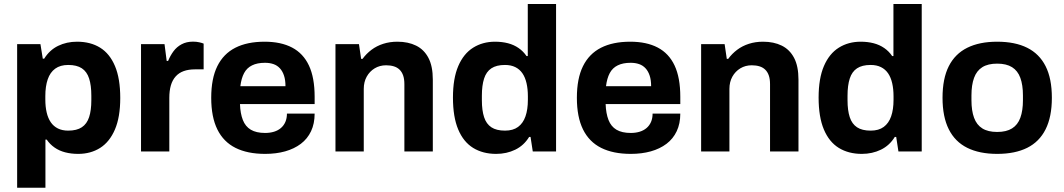

<svg xmlns="http://www.w3.org/2000/svg" viewBox="-20 -743 5219 942"><path d="M64.1 178.2V-526.4H178.4L189.9 -455.3H196.9Q223.4 -497.7 265.1 -518Q306.9 -538.4 357.9 -538.4Q424 -538.4 471.3 -509.1Q518.5 -479.8 544.2 -418.7Q570 -357.6 570 -262.2Q570 -168.7 543.9 -107.7Q517.7 -46.7 471.3 -17.3Q424.8 12 363.4 12Q329.1 12 299.9 4.4Q270.7 -3.1 247.9 -19Q225.1 -34.8 209.1 -58.2H202.9V178.2ZM314.7 -102.1Q356.7 -102.1 381.5 -118.7Q406.4 -135.2 417.2 -168.3Q428.1 -201.5 428.1 -251.3V-273.8Q428.1 -324.3 417.2 -357.9Q406.4 -391.5 381.5 -407.9Q356.7 -424.3 314.7 -424.3Q275.9 -424.3 250.9 -406.2Q225.9 -388 214.2 -353.9Q202.4 -319.8 202.4 -271.6V-255Q202.4 -219.5 209 -191.2Q215.6 -162.9 229.2 -143.1Q242.8 -123.3 264.1 -112.7Q285.4 -102.1 314.7 -102.1Z M671.9 0V-526.4H787.2L797.8 -444.1H804.8Q815.5 -470.2 831.3 -491.6Q847.1 -513 871 -525.8Q894.8 -538.7 927.2 -538.7Q944 -538.7 958.1 -535.4Q972.1 -532.2 979.1 -529V-402.7H936.3Q905 -402.7 881.4 -394.2Q857.7 -385.7 841.9 -368Q826 -350.3 818.3 -324.1Q810.7 -297.9 810.7 -263.2V0Z M1280.7 12Q1194.3 12 1135.4 -17.5Q1076.5 -47 1046.4 -108Q1016.3 -169 1016.3 -263.2Q1016.3 -357.8 1046.3 -418.4Q1076.3 -479 1134.5 -508.7Q1192.8 -538.4 1278.1 -538.4Q1358.3 -538.4 1413 -509.7Q1467.8 -481 1495.7 -421.6Q1523.7 -362.1 1523.7 -267.9V-232.3H1157.4Q1159 -186.2 1171.5 -154.3Q1183.9 -122.4 1210.5 -106.6Q1237.2 -90.7 1280.7 -90.7Q1304.5 -90.7 1324.2 -96.7Q1343.9 -102.7 1358.1 -114.8Q1372.3 -126.9 1380.1 -144.8Q1387.8 -162.7 1387.8 -185.7H1523.7Q1523.7 -136.4 1506.1 -99.2Q1488.5 -62 1456 -37.4Q1423.5 -12.9 1379 -0.4Q1334.5 12 1280.7 12ZM1159.2 -320.1H1380.6Q1380.6 -350.5 1373.4 -372.1Q1366.3 -393.7 1353.2 -407.9Q1340.1 -422.1 1321.7 -428.5Q1303.2 -434.9 1279.9 -434.9Q1242.2 -434.9 1216.7 -422.3Q1191.1 -409.8 1177.6 -384.4Q1164 -359 1159.2 -320.1Z M1625.9 0V-526.4H1741.2L1751.8 -454.3H1758.8Q1777.5 -479.8 1802.7 -498.7Q1828 -517.7 1860 -528Q1892.1 -538.4 1929.7 -538.4Q1982.5 -538.4 2021.4 -519.2Q2060.4 -500 2081.9 -459.2Q2103.5 -418.3 2103.5 -352.2V0H1964V-329.7Q1964 -355.3 1957.9 -372.8Q1951.8 -390.2 1940.3 -401.3Q1928.8 -412.5 1912 -417.6Q1895.2 -422.7 1874.3 -422.7Q1843 -422.7 1818.2 -407.7Q1793.5 -392.7 1779.1 -366.8Q1764.7 -340.8 1764.7 -306.9V0Z M2414.4 12Q2349.1 12 2301.4 -17.3Q2253.8 -46.7 2228.1 -107.8Q2202.3 -168.9 2202.3 -264.2Q2202.3 -358.6 2228.5 -419.2Q2254.6 -479.8 2301.4 -509.1Q2348.3 -538.4 2408.9 -538.4Q2443.2 -538.4 2472.4 -530.8Q2501.7 -523.1 2524.5 -507.2Q2547.4 -491.4 2563.2 -468H2569.4V-723.4H2708.2V0H2593.9L2583 -71.1H2576Q2550.4 -29.2 2508 -8.6Q2465.6 12 2414.4 12ZM2457.6 -102.1Q2497.2 -102.1 2521.8 -120.3Q2546.4 -138.4 2558.1 -172.1Q2569.9 -205.8 2569.9 -253.3V-270.6Q2569.9 -306.1 2563.3 -334.8Q2556.7 -363.6 2543.1 -383.4Q2529.5 -403.2 2508.2 -413.7Q2486.9 -424.3 2457.6 -424.3Q2415.7 -424.3 2390.8 -407.8Q2365.9 -391.3 2355.1 -357.7Q2344.2 -324.1 2344.2 -273.6V-251.1Q2344.2 -201.3 2355.1 -168.1Q2365.9 -135 2390.8 -118.5Q2415.7 -102.1 2457.6 -102.1Z M3074.7 12Q2988.3 12 2929.4 -17.5Q2870.5 -47 2840.4 -108Q2810.3 -169 2810.3 -263.2Q2810.3 -357.8 2840.3 -418.4Q2870.3 -479 2928.5 -508.7Q2986.8 -538.4 3072.1 -538.4Q3152.3 -538.4 3207 -509.7Q3261.8 -481 3289.7 -421.6Q3317.7 -362.1 3317.7 -267.9V-232.3H2951.4Q2953 -186.2 2965.5 -154.3Q2977.9 -122.4 3004.5 -106.6Q3031.2 -90.7 3074.7 -90.7Q3098.5 -90.7 3118.2 -96.7Q3137.9 -102.7 3152.1 -114.8Q3166.3 -126.9 3174.1 -144.8Q3181.8 -162.7 3181.8 -185.7H3317.7Q3317.7 -136.4 3300.1 -99.2Q3282.5 -62 3250 -37.4Q3217.5 -12.9 3173 -0.4Q3128.5 12 3074.7 12ZM2953.2 -320.1H3174.6Q3174.6 -350.5 3167.4 -372.1Q3160.3 -393.7 3147.2 -407.9Q3134.1 -422.1 3115.7 -428.5Q3097.2 -434.9 3073.9 -434.9Q3036.2 -434.9 3010.7 -422.3Q2985.1 -409.8 2971.6 -384.4Q2958 -359 2953.2 -320.1Z M3419.9 0V-526.4H3535.2L3545.8 -454.3H3552.8Q3571.5 -479.8 3596.7 -498.7Q3622 -517.7 3654 -528Q3686.1 -538.4 3723.7 -538.4Q3776.5 -538.4 3815.4 -519.2Q3854.4 -500 3875.9 -459.2Q3897.5 -418.3 3897.5 -352.2V0H3758V-329.7Q3758 -355.3 3751.9 -372.8Q3745.8 -390.2 3734.3 -401.3Q3722.8 -412.5 3706 -417.6Q3689.2 -422.7 3668.3 -422.7Q3637 -422.7 3612.2 -407.7Q3587.5 -392.7 3573.1 -366.8Q3558.7 -340.8 3558.7 -306.9V0Z M4208.4 12Q4143.1 12 4095.4 -17.3Q4047.8 -46.7 4022.1 -107.8Q3996.3 -168.9 3996.3 -264.2Q3996.3 -358.6 4022.5 -419.2Q4048.6 -479.8 4095.4 -509.1Q4142.3 -538.4 4202.9 -538.4Q4237.2 -538.4 4266.4 -530.8Q4295.7 -523.1 4318.5 -507.2Q4341.4 -491.4 4357.2 -468H4363.4V-723.4H4502.2V0H4387.9L4377 -71.1H4370Q4344.4 -29.2 4302 -8.6Q4259.6 12 4208.4 12ZM4251.6 -102.1Q4291.2 -102.1 4315.8 -120.3Q4340.4 -138.4 4352.1 -172.1Q4363.9 -205.8 4363.9 -253.3V-270.6Q4363.9 -306.1 4357.3 -334.8Q4350.7 -363.6 4337.1 -383.4Q4323.5 -403.2 4302.2 -413.7Q4280.9 -424.3 4251.6 -424.3Q4209.7 -424.3 4184.8 -407.8Q4159.9 -391.3 4149.1 -357.7Q4138.2 -324.1 4138.2 -273.6V-251.1Q4138.2 -201.3 4149.1 -168.1Q4159.9 -135 4184.8 -118.5Q4209.7 -102.1 4251.6 -102.1Z M4872.4 12Q4785.5 12 4725.7 -17.7Q4665.8 -47.4 4635.1 -108.5Q4604.3 -169.7 4604.3 -263.2Q4604.3 -357.8 4635.1 -418.4Q4665.8 -479 4725.7 -508.7Q4785.5 -538.4 4872.4 -538.4Q4960 -538.4 5019.6 -508.7Q5079.2 -479 5109.9 -418.4Q5140.7 -357.8 5140.7 -263.2Q5140.7 -169.7 5109.9 -108.5Q5079.2 -47.4 5019.6 -17.7Q4960 12 4872.4 12ZM4872.4 -95.6Q4917.6 -95.6 4945.4 -113Q4973.3 -130.4 4986 -165.2Q4998.8 -200 4998.8 -251.4V-274.8Q4998.8 -326.2 4986 -361.1Q4973.3 -396 4945.4 -413.4Q4917.6 -430.8 4872.4 -430.8Q4827.2 -430.8 4799.5 -413.4Q4771.7 -396 4759 -361.1Q4746.2 -326.2 4746.2 -274.8V-251.4Q4746.2 -200 4759 -165.2Q4771.7 -130.4 4799.5 -113Q4827.2 -95.6 4872.4 -95.6Z"/></svg>

Font: Archivo SemiBold
Style: Regular
Weight: 600
Designer: Hector Gatti
Foundry: Omnibus-Type
Version: Version 2.001